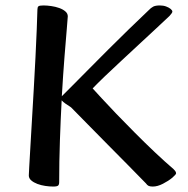

<svg xmlns="http://www.w3.org/2000/svg" viewBox="-20 -672 692 705"><path d="M175.3 13Q161.6 13 146.3 10.7Q131 8.5 117.2 3.3Q103.5 -1.9 94.7 -9.6Q85.8 -17.2 85.8 -27.9Q85.8 -31.2 87.3 -58.7Q88.8 -86.2 91.5 -131.6Q94.2 -177.1 97.4 -232.6Q100.6 -288.1 104.1 -347.3Q107.6 -406.6 110.3 -462.4Q113 -518.2 114.9 -563.6Q116.7 -609 117.4 -636.7Q117.4 -645.3 120.9 -648.6Q124.4 -652 139.5 -652Q153.1 -652 168.4 -649.7Q183.8 -647.5 197.5 -642.6Q211.2 -637.7 220 -630.1Q228.9 -622.5 228.9 -611.8Q228.9 -607.5 225.4 -567.6Q221.8 -527.7 216.8 -463Q211.7 -398.4 207 -318.6Q221.8 -333.6 247.8 -359.5Q273.8 -385.4 306.7 -418.9Q339.7 -452.4 376.7 -489.3Q413.7 -526.2 451.7 -563.2Q489.8 -600.2 524.9 -633.5Q534.2 -643.4 542.6 -647.7Q551.1 -652 566.9 -652Q579.8 -652 590 -648.2Q600.2 -644.4 606.6 -639.2Q612.9 -634 612.9 -629.2Q612.9 -624.9 602.5 -613.5Q582.7 -594.6 553.6 -567.7Q524.5 -540.9 491.1 -509.7Q457.8 -478.6 424.9 -448.2Q392 -417.8 364.5 -391.4Q337.1 -365 320.2 -347.4Q330 -336.8 352.8 -311.8Q375.5 -286.9 407.4 -253.8Q439.3 -220.7 475.7 -184.1Q512 -147.6 548.5 -113.1Q585 -78.6 617 -51.2Q623.6 -44.5 625 -41.4Q626.5 -38.4 626.5 -35.4Q626.5 -33.2 622.7 -29.1Q618.9 -25 613 -19.7Q598.6 -7.7 578.5 2.6Q558.5 13 541 13Q531.2 13 525.8 10.6Q520.5 8.1 515.7 1.2Q487.9 -27.5 451 -64.8Q414.2 -102.1 375.2 -141.4Q336.2 -180.8 301.2 -216.5Q266.2 -252.2 240.9 -277.8Q230.3 -284.6 220.8 -291.2Q211.4 -297.8 206.4 -303.6Q202.7 -234.3 200 -156.4Q197.3 -78.6 197.3 -3Q197.3 5.6 193.5 9.3Q189.6 13 175.3 13Z"/></svg>

Font: Briem Hand Thin
Style: Regular
Weight: 100
Designer: Gunnlaugur SE Briem, Eben Sorkin
Foundry: Sorkin Type Co.
Version: Version 1.003